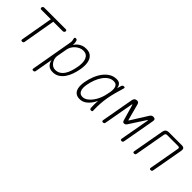

<svg xmlns="http://www.w3.org/2000/svg" viewBox="146 -1539 2708 2708"><g transform="rotate(45 1500.0 -185.0)"><path d="M284 -500H93Q82 -500 76.5 -507Q71 -514 73 -525Q75 -536 83 -543Q91 -550 102 -550H532Q543 -550 549 -543Q555 -536 553 -525Q551 -514 542 -507Q533 -500 522 -500H333L249 -15Q247 -2 239.5 4Q232 10 219 10Q206 10 201.5 4Q197 -2 199 -15Z M760 -462Q768 -477 782.5 -494Q797 -511 818 -525.5Q839 -540 867 -550Q895 -560 932 -560Q988 -560 1020.5 -537Q1053 -514 1068.5 -476.5Q1084 -439 1085 -391.5Q1086 -344 1077 -295Q1067 -239 1048 -184.5Q1029 -130 999 -86.5Q969 -43 927 -16.5Q885 10 828 10Q773 10 741 -18.5Q709 -47 698 -101L651 165Q649 178 641.5 184Q634 190 621 190Q608 190 603.5 184Q599 178 601 165L711 -462Q715 -483 712.5 -499Q710 -515 705 -535Q702 -547 707 -553.5Q712 -560 725 -560Q738 -560 745 -553.5Q752 -547 755 -535Q760 -514 761 -500.5Q762 -487 760 -462ZM922 -512Q889 -512 858.5 -498Q828 -484 804 -462Q780 -440 764 -412Q748 -384 743 -356L714 -195Q710 -169 717 -141Q724 -113 740 -90Q756 -67 779 -52.5Q802 -38 830 -38Q877 -38 910.5 -60Q944 -82 967 -118.5Q990 -155 1004 -201Q1018 -247 1027 -295Q1034 -336 1034 -374.5Q1034 -413 1022.5 -444Q1011 -475 987 -493.5Q963 -512 922 -512Z M1366 10Q1324 10 1297 -6.5Q1270 -23 1256 -51.5Q1242 -80 1240 -119.5Q1238 -159 1246 -205Q1258 -275 1283.5 -339.5Q1309 -404 1346 -453Q1383 -502 1431.5 -531Q1480 -560 1539 -560Q1586 -560 1607 -536Q1628 -512 1633 -474V-473Q1641 -504 1651 -535Q1655 -548 1663.5 -554Q1672 -560 1685 -560Q1698 -560 1701.5 -554Q1705 -548 1701 -535Q1680 -466 1663 -403Q1646 -340 1635 -278Q1624 -216 1619.5 -151.5Q1615 -87 1618 -14Q1620 -2 1614 4Q1608 10 1595 10Q1582 10 1576 4Q1570 -2 1568 -14Q1564 -87 1569 -152V-157Q1554 -124 1535 -96Q1504 -50 1462 -20Q1420 10 1366 10ZM1373 -40Q1412 -40 1447.5 -65Q1483 -90 1511.5 -128.5Q1540 -167 1560 -213Q1576 -251 1585 -286Q1591 -316 1598 -346Q1600 -358 1603 -371Q1609 -408 1605.5 -439Q1602 -470 1585 -490Q1568 -510 1528 -510Q1484 -510 1446 -484.5Q1408 -459 1378 -416Q1348 -373 1327.5 -318.5Q1307 -264 1296 -205Q1282 -128 1302 -84Q1322 -40 1373 -40Z M2232 -15Q2230 -2 2223 4Q2216 10 2203 10Q2190 10 2185 4Q2180 -2 2182 -15L2260 -450Q2263 -463 2261 -464Q2261 -464 2261 -464L2260 -465Q2257 -464 2247 -450L2095 -216Q2087 -203 2077 -196.5Q2067 -190 2053 -190Q2039 -190 2032 -196.5Q2025 -203 2021 -216L1953 -450Q1948 -465 1945.5 -464.5Q1943 -464 1940 -450L1862 -15Q1860 -2 1853 4Q1846 10 1833 10Q1820 10 1815 4Q1810 -2 1812 -15L1899 -502Q1904 -526 1918 -538Q1932 -550 1956 -550Q1965 -550 1971.5 -548Q1978 -546 1983 -541.5Q1988 -537 1991 -530.5Q1994 -524 1997 -516L2060 -279Q2064 -265 2067 -265Q2070 -265 2078 -279L2227 -516Q2237 -533 2249.5 -541.5Q2262 -550 2280 -550Q2304 -550 2314 -538Q2324 -526 2319 -502Z M2453 10Q2440 10 2435 4Q2430 -2 2432 -15L2517 -490Q2522 -520 2540 -535Q2558 -550 2588 -550H2848Q2878 -550 2890 -535Q2902 -520 2897 -490L2812 -15Q2810 -2 2803 4Q2796 10 2783 10Q2770 10 2765 4Q2760 -2 2762 -15L2844 -475Q2847 -490 2840.5 -497.5Q2834 -505 2819 -505H2599Q2584 -505 2575.5 -497.5Q2567 -490 2564 -475L2482 -15Q2480 -2 2473 4Q2466 10 2453 10Z"/></g></svg>

Font: Maple Mono Thin
Style: Italic
Weight: 250
Italic angle: -10°
Monospace: yes
Designer: subframe7536
Version: Version 7.000